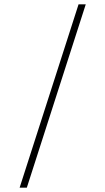

<svg xmlns="http://www.w3.org/2000/svg" viewBox="-20 -720 483 880"><path d="M70 140H103L373 -700H340Z"/></svg>

Font: Space Cowgirl Bold
Style: Regular
Weight: 700
Designer: Valery Marier
Foundry: Valery Marier
Version: Version 1.000;hotconv 1.0.109;makeotfexe 2.5.65596